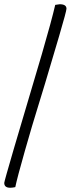

<svg xmlns="http://www.w3.org/2000/svg" viewBox="-35 -762 333 904"><path d="M246 -742Q278 -742 278 -721Q278 -710 243.5 -592.5Q209 -475 177 -368.5Q145 -262 142 -254Q119 -181 82.5 -53Q46 75 37 119Q24 122 13 122Q-15 122 -15 99Q-15 87 162 -507Q208 -665 225 -739Z"/></svg>

Font: Overlock
Style: Italic
Weight: 400
Designer: Dario Muhafara
Foundry: Dario Manuel Muhafara
Version: Version 1.002